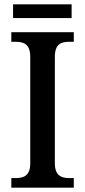

<svg xmlns="http://www.w3.org/2000/svg" viewBox="-20 -862 391 882"><path d="M40 -779H309V-842H40ZM32 0H319V-44H298C261 -44 232 -56 232 -112V-601C232 -659 260 -670 298 -670H319V-714H32V-670H53C89 -670 119 -659 119 -601V-112C119 -55 89 -44 53 -44H32Z"/></svg>

Font: Noto Serif Myanmar SemiCondensed Medium
Style: Regular
Weight: 500
Width: 4
Designer: Ben Mitchell and the Monotype Design Team
Foundry: Monotype Imaging Inc.
Version: Version 2.106